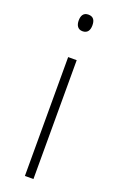

<svg xmlns="http://www.w3.org/2000/svg" viewBox="-143 -764 492 803"><g transform="rotate(20 102.5 -362.5)"><path d="M103 -725C81 -725 73 -709 73 -688C73 -667 82 -651 103 -651C125 -651 134 -666 134 -688C134 -709 127 -725 103 -725ZM122 -529H84V0H122Z"/></g></svg>

Font: Noto Sans Devanagari UI SemiCondensed ExtraLight
Style: Regular
Weight: 200
Width: 4
Designer: Jelle Bosma - Monotype Design Team
Foundry: Monotype Imaging Inc.
Version: Version 2.004